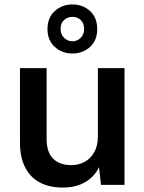

<svg xmlns="http://www.w3.org/2000/svg" viewBox="-20 -833 651 865"><path d="M263 12Q203 12 160 -10.5Q117 -33 93.5 -78.5Q70 -124 70 -191V-526H190V-207Q190 -147 219.5 -118Q249 -89 301 -89Q334 -89 361 -103.5Q388 -118 404.5 -147Q421 -176 421 -219V-526H541V0H435L426 -80Q406 -37 364 -12.5Q322 12 263 12ZM306 -592Q260 -592 227 -621.5Q194 -651 194 -702Q194 -754 227 -783.5Q260 -813 306 -813Q353 -813 385.5 -783.5Q418 -754 418 -702Q418 -651 385.5 -621.5Q353 -592 306 -592ZM306 -647Q328 -647 343.5 -662.5Q359 -678 359 -702Q359 -728 344 -742.5Q329 -757 306 -757Q285 -757 269 -743Q253 -729 253 -703Q253 -678 269 -662.5Q285 -647 306 -647Z"/></svg>

Font: DM Sans 9pt
Style: Semibold
Weight: 600
Designer: Colophon Foundry, Jonny Pinhorn
Foundry: Colophon Foundry
Version: Version 4.004;gftools[0.9.30]